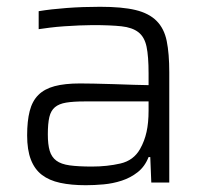

<svg xmlns="http://www.w3.org/2000/svg" viewBox="-20 -538 611 566"><path d="M233 8Q190 8 157.5 1Q125 -6 103.5 -22.5Q82 -39 71 -67.5Q60 -96 60 -139Q60 -181 67.5 -210.5Q75 -240 93 -258Q111 -276 141 -284Q171 -292 216 -292Q229 -292 256.5 -291.5Q284 -291 315 -290Q346 -289 374.5 -288Q403 -287 418 -287V-322Q418 -372 412 -400.5Q406 -429 388 -443Q370 -457 338 -460.5Q306 -464 253 -464Q236 -464 213.5 -463Q191 -462 169 -460.5Q147 -459 127 -456.5Q107 -454 94 -452V-505Q130 -511 177 -514.5Q224 -518 275 -518Q340 -518 379.5 -508.5Q419 -499 441.5 -476.5Q464 -454 471.5 -417Q479 -380 479 -325V0H426L423 -75H418Q407 -47 386 -30.5Q365 -14 339 -5.5Q313 3 285.5 5.5Q258 8 233 8ZM251 -47Q296 -47 335 -56Q374 -65 393 -99Q406 -122 412 -149Q418 -176 418 -212V-239H229Q196 -239 175 -235.5Q154 -232 142 -222Q130 -212 125.5 -193Q121 -174 121 -142Q121 -112 126.5 -93.5Q132 -75 146 -64.5Q160 -54 185.5 -50.5Q211 -47 251 -47Z"/></svg>

Font: Azeri Sans Light
Style: Regular
Weight: 300
Designer: Hector Gatti & Omnibus-Type (original fonts) / Cristiano Sobral (main changes and remastering)
Version: Version 1.000; ttfautohint (v1.6)